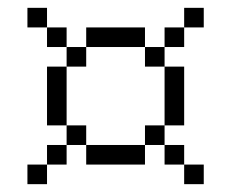

<svg xmlns="http://www.w3.org/2000/svg" viewBox="-20 -570 590 490"><path d="M400 -250H350V-200H400ZM50 -100H100V-150H50ZM50 -500H100V-550H50ZM100 -150H150V-200H100ZM100 -250H150V-400H100ZM100 -450H150V-500H100ZM150 -200H200V-250H150ZM150 -400H200V-450H150ZM200 -150H350V-200H200ZM200 -450H350V-500H200ZM350 -400H400V-450H350ZM400 -150H450V-200H400ZM400 -250H450V-400H400ZM400 -450H450V-500H400ZM450 -100H500V-150H450ZM450 -500H500V-550H450Z"/></svg>

Font: LS-VG5000 Light
Style: Regular
Weight: 400
Designer: Justin Bihan, 2021
Foundry: Justin Bihan, 2021
Version: Version 1.000;Glyphs 3.1.2 (3151)